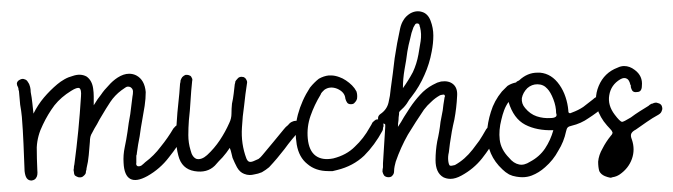

<svg xmlns="http://www.w3.org/2000/svg" viewBox="-20 -307 1189 339"><path d="M81.1 -158.2Q86.9 -163.1 93.8 -167Q100.6 -170.9 108.4 -172.9Q122.1 -177.7 132.8 -171.9Q142.6 -165 144.5 -150.4Q145.5 -143.6 145.5 -136.7Q145.5 -129.9 145.5 -121.1Q149.4 -127 152.3 -131.8Q155.3 -135.7 158.2 -139.6Q164.1 -148.4 171.9 -156.2Q178.7 -164.1 187.5 -169.9Q198.2 -176.8 208 -176.8Q214.8 -176.8 220.7 -173.8Q235.4 -166 237.3 -144.5Q237.3 -132.8 235.4 -120.1Q233.4 -108.4 231.4 -96.7Q228.5 -81.1 226.6 -66.4Q223.6 -51.8 221.7 -37.1Q221.7 -34.2 220.7 -32.2Q220.7 -30.3 220.7 -27.3Q220.7 -24.4 220.7 -19.5Q219.7 -15.6 222.7 -13.7Q225.6 -12.7 229.5 -14.6Q233.4 -17.6 236.3 -20.5Q252 -32.2 263.7 -47.9Q276.4 -63.5 286.1 -80.1Q290 -85 293.9 -86.9Q297.9 -88.9 301.8 -86.9Q306.6 -85 307.6 -80.1Q308.6 -78.1 308.6 -76.2Q308.6 -73.2 306.6 -70.3Q293.9 -48.8 278.3 -29.3Q262.7 -8.8 240.2 3.9Q220.7 14.6 210 8.8Q199.2 2.9 198.2 -19.5Q197.3 -33.2 200.2 -46.9Q203.1 -60.5 205.1 -74.2Q207 -89.8 210 -105.5Q211.9 -121.1 213.9 -136.7Q214.8 -140.6 214.8 -145.5Q214.8 -150.4 210 -153.3Q205.1 -155.3 201.2 -152.3Q197.3 -149.4 194.3 -147.5Q182.6 -138.7 174.8 -127Q167 -115.2 160.2 -103.5Q155.3 -95.7 151.4 -87.9Q146.5 -80.1 142.6 -72.3Q140.6 -69.3 139.6 -65.4Q138.7 -61.5 138.7 -56.6Q137.7 -44.9 136.7 -33.2Q135.7 -21.5 132.8 -9.8Q132.8 -6.8 131.8 -4.9Q131.8 -2 130.9 0Q128.9 2.9 126 4.9Q123 6.8 118.2 5.9Q115.2 4.9 112.3 2.9Q110.4 0 110.4 -3.9Q109.4 -6.8 110.4 -9.8Q110.4 -13.7 111.3 -16.6Q115.2 -45.9 118.2 -76.2Q121.1 -106.4 123 -136.7Q124 -149.4 120.1 -151.4Q116.2 -153.3 105.5 -146.5Q87.9 -135.7 76.2 -121.1Q64.5 -105.5 55.7 -86.9Q45.9 -67.4 44.9 -46.9Q44.9 -27.3 45.9 -6.8Q46.9 2.9 43.9 6.8Q42 10.7 36.1 11.7Q36.1 11.7 35.2 11.7Q30.3 11.7 27.3 7.8Q24.4 3.9 23.4 -4.9Q22.5 -28.3 21.5 -52.7Q20.5 -77.1 18.6 -100.6Q17.6 -111.3 15.6 -122.1Q14.6 -132.8 13.7 -143.6Q13.7 -146.5 12.7 -148.4Q12.7 -151.4 11.7 -153.3Q9.8 -156.2 9.8 -159.2Q9.8 -160.2 9.8 -160.2Q10.7 -164.1 14.6 -166Q19.5 -168.9 23.4 -167Q27.3 -166 29.3 -162.1Q32.2 -158.2 33.2 -153.3Q34.2 -149.4 34.2 -144.5Q36.1 -134.8 37.1 -125Q38.1 -116.2 39.1 -106.4Q46.9 -122.1 57.6 -134.8Q68.4 -147.5 81.1 -158.2Z M359.4 -14.6Q345.7 -1 323.2 -4.9Q300.8 -8.8 294.9 -32.2Q291 -46.9 291 -61.5Q291 -65.4 291 -68.4Q291 -80.1 292 -90.8Q293 -108.4 294.9 -125Q296.9 -142.6 297.9 -159.2Q298.8 -162.1 298.8 -165Q299.8 -168 301.8 -170.9Q304.7 -173.8 307.6 -174.8Q308.6 -174.8 310.5 -174.8Q312.5 -174.8 314.5 -173.8Q317.4 -172.9 318.4 -169.9Q320.3 -167 319.3 -164.1Q317.4 -146.5 316.4 -128.9Q315.4 -111.3 313.5 -94.7Q312.5 -81.1 312.5 -68.4Q312.5 -54.7 316.4 -42Q319.3 -29.3 327.1 -26.4Q335.9 -24.4 345.7 -33.2Q358.4 -44.9 368.2 -59.6Q377.9 -74.2 384.8 -89.8Q388.7 -97.7 388.7 -106.4Q388.7 -115.2 389.6 -124Q391.6 -132.8 392.6 -141.6Q393.6 -150.4 394.5 -158.2Q395.5 -161.1 395.5 -163.1Q396.5 -165 398.4 -167Q400.4 -169.9 403.3 -170.9Q406.2 -171.9 410.2 -170.9Q414.1 -168.9 415 -166Q417 -163.1 416 -159.2Q413.1 -140.6 411.1 -121.1Q408.2 -101.6 407.2 -82Q406.2 -67.4 408.2 -53.7Q410.2 -40 415 -27.3Q417 -22.5 419.9 -21.5Q422.9 -20.5 427.7 -22.5Q432.6 -24.4 436.5 -26.4Q440.4 -29.3 443.4 -33.2Q453.1 -44.9 462.9 -56.6Q471.7 -67.4 481.4 -79.1Q484.4 -83 488.3 -85.9Q491.2 -89.8 495.1 -91.8Q499 -93.8 502.9 -93.8Q505.9 -93.8 508.8 -90.8Q512.7 -86.9 512.7 -84Q512.7 -80.1 509.8 -77.1Q495.1 -61.5 482.4 -43.9Q469.7 -27.3 455.1 -11.7Q449.2 -6.8 442.4 -2.9Q435.5 0 428.7 1Q424.8 2 420.9 2Q416 2 411.1 0Q403.3 -2.9 398.4 -11.7Q396.5 -15.6 394.5 -19.5Q392.6 -23.4 390.6 -28.3Q389.6 -32.2 388.7 -36.1Q387.7 -41 385.7 -45.9Q379.9 -37.1 373 -29.3Q366.2 -22.5 359.4 -14.6Z M503.9 -51.8Q502 -63.5 502 -74.2Q502 -89.8 505.9 -104.5Q512.7 -129.9 527.3 -152.3Q531.2 -157.2 535.2 -161.1Q539.1 -165 543 -168Q551.8 -172.9 560.5 -173.8Q562.5 -173.8 564.5 -173.8Q571.3 -173.8 579.1 -170.9Q585 -168.9 590.8 -165Q596.7 -161.1 601.6 -156.2Q606.4 -151.4 609.4 -145.5Q611.3 -139.6 610.4 -132.8Q609.4 -128.9 606.4 -126Q604.5 -123 599.6 -123Q594.7 -123 592.8 -126Q590.8 -128.9 589.8 -132.8Q588.9 -144.5 575.2 -150.4Q562.5 -155.3 552.7 -148.4Q550.8 -146.5 548.8 -144.5Q546.9 -142.6 545.9 -139.6Q535.2 -122.1 528.3 -102.5Q521.5 -83 523.4 -62.5Q525.4 -41 537.1 -32.2Q548.8 -23.4 568.4 -27.3Q591.8 -33.2 606.4 -47.9Q622.1 -62.5 632.8 -82Q634.8 -85 635.7 -86.9Q636.7 -88.9 637.7 -90.8Q640.6 -93.8 643.6 -95.7Q646.5 -96.7 650.4 -95.7Q654.3 -93.8 656.2 -90.8Q657.2 -87.9 657.2 -85Q657.2 -84 657.2 -84Q656.2 -82 656.2 -80.1Q656.2 -78.1 655.3 -76.2Q641.6 -50.8 623 -32.2Q603.5 -13.7 575.2 -6.8Q571.3 -5.9 567.4 -4.9Q562.5 -4.9 559.6 -4.9Q537.1 -4.9 522.5 -17.6Q507.8 -29.3 503.9 -51.8Z M704.1 -117.2Q711.9 -128.9 721.7 -139.6Q731.4 -150.4 744.1 -157.2Q748 -159.2 752 -161.1Q754.9 -162.1 758.8 -163.1Q772.5 -165 780.3 -158.2Q788.1 -151.4 787.1 -137.7Q786.1 -116.2 782.2 -95.7Q777.3 -75.2 774.4 -53.7Q773.4 -45.9 772.5 -38.1Q770.5 -30.3 771.5 -22.5Q772.5 -15.6 774.4 -14.6Q776.4 -13.7 783.2 -15.6Q792 -20.5 799.8 -27.3Q807.6 -34.2 814.5 -43Q820.3 -50.8 826.2 -58.6Q832 -67.4 836.9 -76.2Q839.8 -82 844.7 -84Q848.6 -85.9 852.5 -84Q856.4 -82 858.4 -77.1Q859.4 -75.2 859.4 -73.2Q859.4 -69.3 857.4 -66.4Q845.7 -45.9 831.1 -27.3Q816.4 -8.8 794.9 2.9Q784.2 8.8 775.4 8.8Q768.6 8.8 762.7 5.9Q749 -2 749 -24.4Q749 -41 752 -57.6Q755.9 -74.2 757.8 -91.8Q759.8 -101.6 761.7 -112.3Q762.7 -122.1 764.6 -132.8Q764.6 -134.8 765.6 -136.7Q765.6 -138.7 764.6 -139.6Q762.7 -140.6 760.7 -139.6Q758.8 -139.6 756.8 -138.7Q748 -133.8 741.2 -127Q734.4 -121.1 728.5 -113.3Q713.9 -91.8 700.2 -69.3Q687.5 -46.9 678.7 -21.5Q677.7 -17.6 676.8 -13.7Q675.8 -8.8 675.8 -4.9Q675.8 0 672.9 2.9Q670.9 5.9 666 5.9Q661.1 5.9 658.2 2.9Q656.2 0 655.3 -3.9Q655.3 -7.8 656.2 -11.7Q656.2 -14.6 656.2 -18.6Q657.2 -35.2 658.2 -50.8Q659.2 -67.4 660.2 -83Q660.2 -85.9 660.2 -86.9Q659.2 -88.9 656.2 -88.9Q649.4 -89.8 647.5 -95.7Q647.5 -97.7 647.5 -98.6Q647.5 -102.5 651.4 -105.5Q663.1 -113.3 666 -126Q668.9 -137.7 669.9 -150.4Q673.8 -177.7 676.8 -204.1Q680.7 -230.5 686.5 -256.8Q688.5 -265.6 692.4 -271.5Q696.3 -278.3 704.1 -283.2Q710.9 -287.1 717.8 -287.1Q721.7 -287.1 724.6 -286.1Q735.4 -283.2 740.2 -270.5Q745.1 -257.8 745.1 -244.1Q745.1 -230.5 742.2 -215.8Q738.3 -194.3 729.5 -174.8Q720.7 -154.3 707 -136.7Q702.1 -130.9 698.2 -124Q693.4 -117.2 686.5 -111.3Q685.5 -110.4 684.6 -108.4Q684.6 -107.4 684.6 -105.5Q683.6 -99.6 683.6 -94.7Q682.6 -88.9 682.6 -83Q688.5 -91.8 693.4 -100.6Q698.2 -108.4 704.1 -117.2ZM718.8 -210.9Q720.7 -222.7 722.7 -234.4Q724.6 -247.1 721.7 -258.8Q720.7 -260.7 720.7 -262.7Q719.7 -265.6 716.8 -265.6Q713.9 -265.6 712.9 -263.7Q711.9 -261.7 710 -258.8Q706.1 -249 704.1 -238.3Q701.2 -227.5 699.2 -215.8Q697.3 -200.2 694.3 -184.6Q691.4 -168 691.4 -151.4Q701.2 -165 709 -179.7Q715.8 -194.3 718.8 -210.9Z M866.2 -145.5Q871.1 -150.4 876 -155.3Q881.8 -159.2 889.6 -161.1Q891.6 -161.1 892.6 -163.1Q894.5 -164.1 896.5 -165Q911.1 -178.7 928.7 -178.7Q931.6 -178.7 933.6 -178.7Q954.1 -176.8 967.8 -157.2Q974.6 -147.5 978.5 -135.7Q982.4 -124 983.4 -112.3Q983.4 -107.4 985.4 -107.4Q986.3 -106.4 990.2 -108.4Q1001 -112.3 1009.8 -118.2Q1018.6 -125 1027.3 -131.8Q1029.3 -133.8 1031.2 -134.8Q1034.2 -136.7 1036.1 -137.7Q1040 -139.6 1043 -138.7Q1046.9 -137.7 1048.8 -134.8Q1050.8 -132.8 1051.8 -128.9Q1051.8 -126 1049.8 -123Q1048.8 -122.1 1047.9 -120.1Q1046.9 -119.1 1045.9 -118.2Q1033.2 -107.4 1019.5 -98.6Q1005.9 -88.9 989.3 -85Q984.4 -84 982.4 -82Q980.5 -80.1 979.5 -75.2Q975.6 -56.6 965.8 -41Q957 -24.4 942.4 -11.7Q931.6 -2 918.9 2.9Q911.1 5.9 902.3 5.9Q897.5 5.9 891.6 4.9Q884.8 3.9 878.9 1Q872.1 -2.9 867.2 -7.8Q853.5 -20.5 846.7 -36.1Q839.8 -51.8 839.8 -72.3Q840.8 -90.8 846.7 -109.4Q852.5 -128.9 866.2 -145.5ZM877.9 -127Q873 -120.1 870.1 -112.3Q867.2 -104.5 865.2 -95.7Q860.4 -77.1 862.3 -60.5Q864.3 -43 878.9 -28.3Q886.7 -18.6 896.5 -16.6Q905.3 -14.6 916 -21.5Q932.6 -30.3 942.4 -44.9Q952.1 -59.6 957 -77.1Q927.7 -76.2 907.2 -86.9Q886.7 -97.7 877.9 -127ZM946.3 -150.4Q939.5 -158.2 928.7 -158.2Q918.9 -158.2 911.1 -151.4Q903.3 -143.6 901.4 -133.8Q900.4 -124 907.2 -116.2Q916 -105.5 927.7 -101.6Q939.5 -97.7 952.1 -98.6Q958 -98.6 960.9 -100.6Q963.9 -102.5 961.9 -107.4Q961.9 -119.1 957 -131.8Q952.1 -144.5 946.3 -150.4Z M1058.6 -67.4Q1061.5 -70.3 1061.5 -73.2Q1060.5 -76.2 1057.6 -79.1Q1051.8 -85 1045.9 -92.8Q1041 -99.6 1037.1 -108.4Q1032.2 -120.1 1032.2 -131.8Q1032.2 -143.6 1037.1 -155.3Q1046.9 -178.7 1070.3 -187.5Q1076.2 -190.4 1082 -190.4Q1091.8 -190.4 1100.6 -183.6Q1115.2 -172.9 1113.3 -155.3Q1113.3 -150.4 1111.3 -147.5Q1109.4 -144.5 1104.5 -144.5Q1099.6 -143.6 1096.7 -146.5Q1094.7 -149.4 1093.8 -153.3Q1093.8 -155.3 1093.8 -156.2Q1092.8 -157.2 1092.8 -158.2Q1090.8 -166 1086.9 -168Q1082 -170.9 1075.2 -167Q1058.6 -157.2 1055.7 -138.7Q1052.7 -121.1 1065.4 -104.5Q1074.2 -92.8 1078.1 -91.8Q1081.1 -91.8 1093.8 -99.6Q1101.6 -105.5 1109.4 -110.4Q1117.2 -115.2 1125 -120.1Q1127 -122.1 1128.9 -123Q1129.9 -124 1131.8 -124Q1137.7 -127 1141.6 -125Q1146.5 -124 1148.4 -120.1Q1149.4 -117.2 1149.4 -115.2Q1149.4 -113.3 1148.4 -111.3Q1147.5 -107.4 1142.6 -104.5Q1131.8 -98.6 1122.1 -91.8Q1112.3 -85 1102.5 -78.1Q1096.7 -75.2 1094.7 -71.3Q1092.8 -67.4 1095.7 -60.5Q1101.6 -43 1095.7 -26.4Q1089.8 -9.8 1074.2 1Q1068.4 4.9 1061.5 5.9Q1059.6 6.8 1057.6 6.8Q1052.7 5.9 1047.9 3.9Q1041 1 1038.1 -4.9Q1036.1 -11.7 1036.1 -21.5Q1037.1 -33.2 1043.9 -44.9Q1049.8 -56.6 1058.6 -67.4ZM1058.6 -17.6Q1059.6 -27.3 1064.5 -35.2Q1068.4 -43 1073.2 -50.8Q1078.1 -42 1073.2 -31.2Q1068.4 -19.5 1058.6 -17.6Z"/></svg>

Font: Chain Script-Pehr4
Style: Regular
Weight: 400
Designer: Pehr
Version: Version 1.0